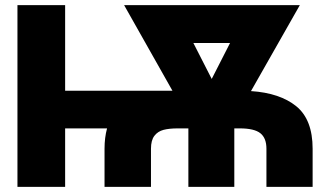

<svg xmlns="http://www.w3.org/2000/svg" viewBox="-20 -727 1266 747"><path d="M47.9 -707H233.4V-374H650.9L462.9 -707H1146.5L956.5 -372.6Q1069.3 -365.2 1132.8 -313.5Q1196.3 -261.7 1196.3 -148.4V0H1016.6V-148.4Q1016.6 -189.9 992.9 -208.7Q969.2 -227.5 913.1 -227.5H891.6V0H712.9V-227.5H671.9Q638.2 -227.5 616 -221.7Q593.8 -215.8 580.6 -198.5Q567.4 -181.2 567.4 -148.4V0H386.7V-148.4Q386.7 -191.4 396.5 -227.5H233.4V0H47.9ZM803.7 -419.9 875 -559.6H732.4Z"/></svg>

Font: Pretendard GOV Black
Style: Regular
Weight: 900
Designer: Base glyphs from Inter by Rasmus Andersson; Hangeul glyphs from Noto Sans CJK(Source Han Sans) by Jang Soo-young and Kan
Foundry: Kil Hyung-jin
Version: Version 1.309